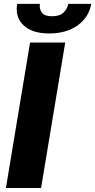

<svg xmlns="http://www.w3.org/2000/svg" viewBox="-20 -940 476 960"><path d="M9.6 0 130.3 -727.3H306.1L185.4 0ZM65.7 -920.5H179.3Q175.8 -896.7 188.6 -877.8Q202.1 -858.7 240.4 -858.7Q278.8 -858.7 297.9 -877.5Q317.1 -896.3 321.4 -920.5H436.1Q424.7 -853.7 368.3 -813.2Q311.4 -772.7 226.6 -772.7Q140.6 -772.7 98 -813.2Q54.7 -854.4 65.7 -920.5Z"/></svg>

Font: Inter P Extra Bold
Style: Italic
Weight: 800
Italic angle: 9.39999°
Designer: Rasmus Andersson
Foundry: rsms
Version: Version 3.018;git-588b23468